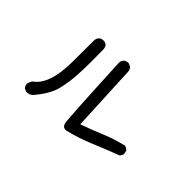

<svg xmlns="http://www.w3.org/2000/svg" viewBox="-79 -877 1159 1159"><g transform="rotate(45 500.0 -297.5)"><path d="M189 -18H184L164 -27Q153 -39 153 -56Q153 -64 166 -88Q252 -145 254 -338L255 -530Q260 -567 297 -567H304L323 -558Q333 -544 333 -527L334 -428Q334 -371 330.5 -308Q327 -245 311.5 -179.5Q296 -114 227 -33Q211 -18 189 -18ZM519 -23H515Q492 -23 485 -48.5Q478 -74 456 -540Q461 -577 497 -577H503L522 -567Q534 -554 534 -535L554 -110Q628 -136 697 -165Q766 -194 838 -210L857 -200Q867 -189 867 -171V-165L857 -146Q773 -114 688.5 -78.5Q604 -43 519 -23Z"/></g></svg>

Font: Xiaolai Mono SC
Style: Regular
Weight: 400
Monospace: yes
Designer: LXGW / Nozomi Seto
Version: Version 3.113;September 30, 2024